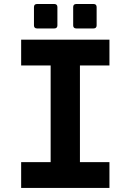

<svg xmlns="http://www.w3.org/2000/svg" viewBox="-20 -924 642 944"><path d="M161.6 -784.2H247.6C256.8 -784.2 262.2 -789.6 262.2 -798.8V-889.6C262.2 -898.9 256.8 -904.3 247.6 -904.3H161.6C152.3 -904.3 147 -898.9 147 -889.6V-798.8C147 -789.6 152.3 -784.2 161.6 -784.2ZM354.5 -784.2H440.4C449.7 -784.2 455.1 -789.6 455.1 -798.8V-889.6C455.1 -898.9 449.7 -904.3 440.4 -904.3H354.5C345.2 -904.3 339.8 -898.9 339.8 -889.6V-798.8C339.8 -789.6 345.2 -784.2 354.5 -784.2ZM84 0H518.1V-127H373V-602.1H518.1V-729H84V-602.1H229V-127H84Z"/></svg>

Font: Hack
Style: Bold
Weight: 700
Monospace: yes
Designer: Christopher Simpkins
Foundry: Christopher Simpkins
Version: Version 2.010